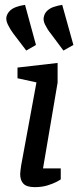

<svg xmlns="http://www.w3.org/2000/svg" viewBox="-20 -765 322 790"><path d="M88 -557 34 -628Q22 -644 12.5 -663.5Q3 -683 7 -698Q11 -711 20.5 -720.5Q30 -730 46 -736Q62 -742 83 -745L128 -580ZM241 -557 188 -628Q175 -644 165.5 -663.5Q156 -683 161 -698Q164 -711 174.5 -721Q185 -731 201 -736.5Q217 -742 236 -745L282 -580ZM123 5Q90 5 76.5 -9Q63 -23 63 -49Q63 -55 64.5 -65.5Q66 -76 67 -84L130 -426L52 -443V-487L217 -506V-425L157 -72H230V-27Q228 -25 213 -17Q198 -9 175 -2Q152 5 123 5Z"/></svg>

Font: Faustina Medium
Style: Italic
Weight: 500
Italic angle: -8°
Designer: Alfonso Garcia
Foundry: http://www.omnibus-type.com
Version: Version 1.200